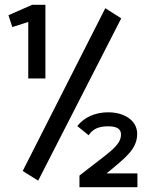

<svg xmlns="http://www.w3.org/2000/svg" viewBox="-20 -705 603 795"><path d="M97 -380H168V-685H113L15 -642L31 -593L97 -614ZM138 43 482 -629 416 -671 74 3ZM309 70H549V13H421C503 -54 548 -89 548 -151C548 -206 495 -240 428 -240C374 -240 328 -219 300 -183L347 -145C365 -172 390 -182 428 -182C466 -182 481 -170 481 -148C481 -100 426 -71 309 22Z"/></svg>

Font: Inconsolata SemiExpanded
Style: Bold
Weight: 700
Width: 6
Monospace: yes
Designer: Raph Levien, Cyreal, Brenton Simpson
Foundry: Raph Levien, Cyreal, Google
Version: Version 3.100